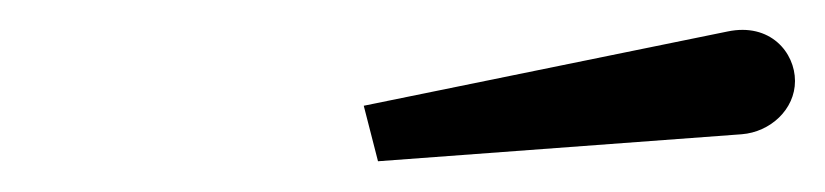

<svg xmlns="http://www.w3.org/2000/svg" viewBox="-20 -809 550 128"><path d="M474.5 -719.5C493.5 -721 510 -736 510 -755C510 -774 493.5 -794 465 -788L222.5 -738.5L232 -701.5Z"/></svg>

Font: Bodoni* 48pt Medium
Style: Italic
Weight: 500
Italic angle: -13°
Version: Version 2.3